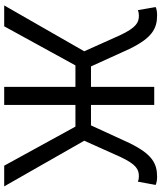

<svg xmlns="http://www.w3.org/2000/svg" viewBox="55 -842 787 938"><g transform="rotate(90 449.0 -373.5)"><path d="M668 -391 746 -565C784 -647 809 -658 842 -658C849 -658 860 -657 868 -653L884 -740C873 -745 858 -747 844 -747C778 -747 733 -722 679 -611L593 -424H493V-733H405V-424H305L220 -611C166 -722 121 -747 55 -747C41 -747 25 -745 15 -740L30 -653C39 -657 50 -658 57 -658C89 -658 115 -647 153 -565L231 -391L7 0H109L300 -348H405V0H493V-348H599L790 0H891Z"/></g></svg>

Font: Noto Sans Mono CJK JP Regular
Style: Regular
Weight: 400
Designer: Ryoko NISHIZUKA (kana & ideographs); Paul D. Hunt (Latin, Greek & Cyrillic); Wenlong ZHANG (bopomofo); Sandoll Communica
Foundry: Adobe Systems Incorporated
Version: Version 1.004;PS 1.004;hotconv 1.0.82;makeotf.lib2.5.63406